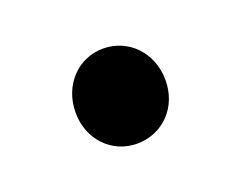

<svg xmlns="http://www.w3.org/2000/svg" viewBox="-43 -463 355 283"><g transform="rotate(-20 134.5 -321.5)"><path d="M64 -321C64 -278 95 -247 134 -247C174 -247 205 -278 205 -321C205 -364 174 -396 134 -396C95 -396 64 -364 64 -321Z"/></g></svg>

Font: Cambridge Sans Medium
Style: Regular
Weight: 500
Version: Version 2.020;PS 002.020;hotconv 1.0.88;makeotf.lib2.5.64775